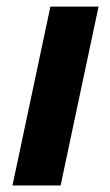

<svg xmlns="http://www.w3.org/2000/svg" viewBox="-20 -566 337 586"><path d="M18.1 0 133.8 -545.9H280.8L165 0Z"/></svg>

Font: Open Sans Hebrew
Style: Bold Italic
Weight: 700
Italic angle: -12°
Foundry: Ascender Corporation, Yanek Iontef
Version: Version 2.001;PS 002.001;hotconv 1.0.70;makeotf.lib2.5.58329